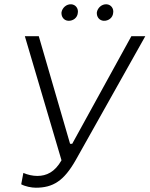

<svg xmlns="http://www.w3.org/2000/svg" viewBox="-20 -869 698 896"><path d="M147 7C227 7 278 -24 334 -123L658 -700H593L317 -198H307L161 -700H96L267 -121C236 -66 197 -48 154 -48C133 -48 110 -53 89 -62L79 -9C97 1 127 7 147 7ZM299 -772C321 -771 341 -786 343 -808C347 -829 333 -848 312 -849C290 -850 271 -833 267 -812C265 -791 278 -773 299 -772ZM464 -772C486 -771 506 -786 508 -808C512 -829 498 -848 477 -849C455 -850 436 -833 432 -812C430 -791 443 -773 464 -772Z"/></svg>

Font: Fixel Display 20240404 Light
Style: Italic
Weight: 300
Italic angle: -10°
Designer: AlfaBravo + MacPaw
Foundry: Kyrylo Tkachov, Marchela Mozhyna, Serhii Makarenko, Maria Weinstein, Zakhar Kryvoshyya
Version: Version 1.211;Glyphs 3.2 (3225)